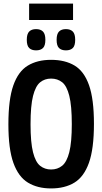

<svg xmlns="http://www.w3.org/2000/svg" viewBox="-20 -1045 572 1075"><path d="M266 10Q190 10 136.5 -22.5Q83 -55 55 -133Q27 -211 27 -349Q27 -488 54.5 -566.5Q82 -645 135.5 -677.5Q189 -710 266 -710Q344 -710 397.5 -678Q451 -646 478.5 -568Q506 -490 506 -352Q506 -212 478 -133.5Q450 -55 396.5 -22.5Q343 10 266 10ZM266 -96Q302 -96 328 -117Q354 -138 368 -193Q382 -248 382 -350Q382 -453 368 -508.5Q354 -564 328 -584.5Q302 -605 266 -605Q230 -605 204.5 -584Q179 -563 165 -508Q151 -453 151 -349Q151 -247 165 -192Q179 -137 205 -116.5Q231 -96 266 -96ZM349 -763Q324 -763 310.5 -776Q297 -789 297 -822Q297 -855 310.5 -868.5Q324 -882 349 -882Q374 -882 387.5 -868.5Q401 -855 401 -822Q401 -789 387.5 -776Q374 -763 349 -763ZM182 -763Q157 -763 143.5 -776Q130 -789 130 -822Q130 -855 143.5 -868.5Q157 -882 182 -882Q207 -882 220.5 -868.5Q234 -855 234 -822Q234 -789 220.5 -776Q207 -763 182 -763ZM143 -933V-1025H389V-933Z"/></svg>

Font: Georama Semi Condensed SemiBold
Style: Regular
Weight: 600
Width: 4
Designer: Jean-Baptiste Levee
Foundry: Production Type
Version: Version 1.000